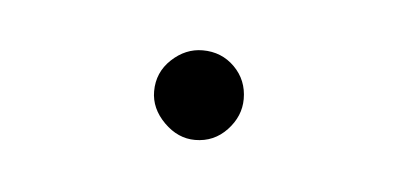

<svg xmlns="http://www.w3.org/2000/svg" viewBox="-24 -78 229 111"><g transform="rotate(5 91.0 -23.0)"><path d="M91 3Q81 3 73 -5Q65 -13 65 -23Q65 -34 73 -41.5Q81 -49 91 -49Q102 -49 109.5 -41.5Q117 -34 117 -23Q117 -13 109.5 -5Q102 3 91 3Z"/></g></svg>

Font: Montserrat Thin Thin
Style: Regular
Weight: 250
Version: Version 9.000